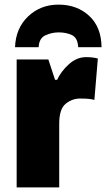

<svg xmlns="http://www.w3.org/2000/svg" viewBox="-20 -810 459 830"><path d="M352 -563Q312 -563 278 -532.5Q244 -502 227 -465H218L189 -553H52V0H236V-275Q236 -339 264 -361.5Q292 -384 326 -384Q351 -384 364.5 -382.5Q378 -381 388 -378L403 -557Q382 -563 352 -563ZM233 -790Q155 -790 101.5 -739Q48 -688 45 -606H147Q149 -645 176.5 -657.5Q204 -670 234 -670Q267 -670 291.5 -658Q316 -646 318 -606H419Q418 -693 365.5 -741.5Q313 -790 233 -790Z"/></svg>

Font: Noto Sans Display SemiCondensed Black
Style: Regular
Weight: 900
Width: 4
Designer: Monotype Design Team
Foundry: Monotype Imaging Inc.
Version: Version 1.900